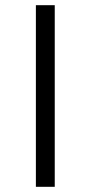

<svg xmlns="http://www.w3.org/2000/svg" viewBox="-20 -720 349 740"><path d="M118.3 0V-700H191V0Z"/></svg>

Font: Montserrat Alternates Thin
Style: Regular
Weight: 100
Designer: Julieta Ulanovsky
Foundry: Julieta Ulanovsky
Version: Version 9.000